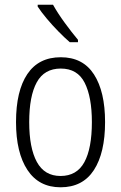

<svg xmlns="http://www.w3.org/2000/svg" viewBox="-20 -785 514 815"><path d="M426 -267Q426 -136 378.5 -63Q331 10 237 10Q145 10 96.5 -63.5Q48 -137 48 -267Q48 -399 96 -470.5Q144 -542 238 -542Q332 -542 379 -469Q426 -396 426 -267ZM104 -267Q104 -157 136.5 -97.5Q169 -38 237 -38Q306 -38 338 -96.5Q370 -155 370 -267Q370 -373 339.5 -433.5Q309 -494 238 -494Q168 -494 136 -435.5Q104 -377 104 -267ZM205 -765Q225 -729 255 -688Q285 -647 311 -616V-606H276Q254 -625 228 -651.5Q202 -678 178.5 -706Q155 -734 140 -757V-765Z"/></svg>

Font: Noto Sans Sinhala UI Condensed Light
Style: Regular
Weight: 300
Width: 3
Designer: Jelle Bosma - Monotype Design Team
Foundry: Monotype Imaging Inc.
Version: Version 2.006; ttfautohint (v1.8.4.7-5d5b)